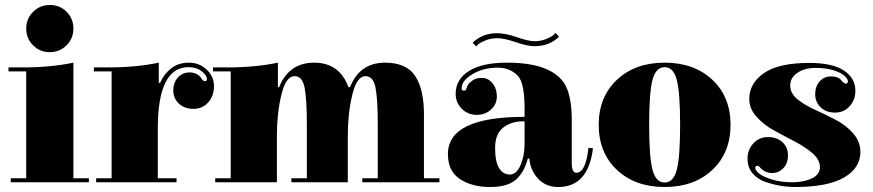

<svg xmlns="http://www.w3.org/2000/svg" viewBox="-20 -739 3496 769"><path d="M85 -453H14V-469H74Q183 -469 274 -488V-25H336V-9H23V-25H85ZM179.5 -530Q140 -530 112.5 -557.5Q85 -585 85 -624.5Q85 -664 112.5 -691.5Q140 -719 180 -719Q220 -719 247 -691.5Q274 -664 274 -624.5Q274 -585 246.5 -557.5Q219 -530 179.5 -530Z M616 -407H621Q637 -443 666 -465.5Q695 -488 736.5 -488Q778 -488 807.5 -460.5Q837 -433 837 -394Q837 -355 814 -329Q791 -303 755 -303Q719 -303 696.5 -324Q674 -345 674 -376.5Q674 -408 692.5 -428.5Q711 -449 739 -449Q767 -449 784 -429Q792 -414 800.5 -414Q809 -414 809 -423Q809 -429 803 -438Q779 -470 735 -470Q612 -470 612 -224V-25H687V-9H365V-25H427V-453H356V-469H416Q525 -469 616 -488Z M1522 -488Q1608 -488 1643 -434.5Q1678 -381 1678 -282V-25H1740V-9H1431V-25H1493V-240Q1493 -342 1484 -388Q1475 -434 1444 -434Q1409 -434 1391 -359.5Q1373 -285 1373 -195V-9H1147V-25H1209V-240Q1209 -342 1200 -388Q1191 -434 1160 -434Q1125 -434 1107 -359.5Q1089 -285 1089 -195V-9H842V-25H904V-453H833V-469H893Q1002 -469 1093 -488V-390H1098Q1137 -488 1238.5 -488Q1340 -488 1376 -389L1377 -390H1382Q1421 -488 1522 -488Z M2081 -160V-253Q2077 -253 2074 -253Q2027 -253 1995 -227.5Q1963 -202 1963 -146.5Q1963 -91 1979 -65.5Q1995 -40 2022 -40Q2049 -40 2065 -78Q2081 -116 2081 -160ZM2288 -47Q2326 -47 2337 -147L2355 -145Q2336 10 2216 10Q2166 10 2135 -23.5Q2104 -57 2100 -104H2094Q2080 -50 2047 -20Q2014 10 1942.5 10Q1871 10 1822.5 -21.5Q1774 -53 1774 -122Q1774 -271 2081 -271V-304Q2081 -401 2057 -432Q2046 -446 2024.5 -457Q2003 -468 1973 -468Q1916 -468 1872.5 -442Q1829 -416 1829 -385Q1829 -376 1838 -376Q1844 -376 1846 -379.5Q1848 -383 1849 -386.5Q1850 -390 1851 -392.5Q1852 -395 1855.5 -401Q1859 -407 1873 -417Q1887 -427 1911 -427Q1935 -427 1952.5 -405.5Q1970 -384 1970 -353Q1970 -322 1947 -300.5Q1924 -279 1889 -279Q1854 -279 1829.5 -303.5Q1805 -328 1805 -363Q1805 -421 1858 -454.5Q1911 -488 2010.5 -488Q2110 -488 2169 -462Q2228 -436 2249 -388.5Q2270 -341 2270 -258V-88Q2270 -47 2288 -47ZM2120 -554Q2093 -554 2046 -570Q1999 -586 1973 -586Q1947 -586 1926.5 -578Q1906 -570 1896 -562L1887 -553L1873 -568Q1913 -606 1970 -606Q2005 -606 2050.5 -590Q2096 -574 2120.5 -574Q2145 -574 2165.5 -582Q2186 -590 2196 -598L2205 -607L2219 -592Q2181 -554 2120 -554Z M2833 -58.5Q2760 10 2642 10Q2524 10 2451 -58.5Q2378 -127 2378 -239Q2378 -351 2451 -419.5Q2524 -488 2642 -488Q2760 -488 2833 -419.5Q2906 -351 2906 -239Q2906 -127 2833 -58.5ZM2690.5 -58.5Q2704 -109 2704 -239Q2704 -369 2690.5 -419.5Q2677 -470 2642 -470Q2607 -470 2593.5 -419.5Q2580 -369 2580 -239Q2580 -109 2593.5 -58.5Q2607 -8 2642 -8Q2677 -8 2690.5 -58.5Z M3426 -130Q3426 -66 3360.5 -28Q3295 10 3164 10Q3105 10 3044 -11Q3013 -22 2993.5 -45.5Q2974 -69 2974 -104Q2974 -139 2997 -164.5Q3020 -190 3056 -190Q3092 -190 3114 -169.5Q3136 -149 3136 -117Q3136 -85 3117.5 -65.5Q3099 -46 3072.5 -46Q3046 -46 3027 -65Q3025 -67 3024 -68.5Q3023 -70 3022 -71Q3021 -72 3020 -73Q3016 -75 3013 -75Q3005 -75 3005 -66Q3005 -57 3020.5 -44Q3036 -31 3072 -20Q3108 -9 3153.5 -9Q3199 -9 3231.5 -24.5Q3264 -40 3264 -69.5Q3264 -99 3235 -124.5Q3206 -150 3164.5 -171.5Q3123 -193 3081 -216Q3039 -239 3010 -271.5Q2981 -304 2981 -342Q2981 -405 3039.5 -446Q3098 -487 3222 -487Q3314 -487 3360 -456.5Q3406 -426 3406 -376Q3406 -339 3383 -313.5Q3360 -288 3324.5 -288Q3289 -288 3267 -309Q3245 -330 3245 -361.5Q3245 -393 3263 -413Q3281 -433 3308.5 -433Q3336 -433 3348.5 -418.5Q3361 -404 3367 -404Q3376 -404 3376 -413Q3376 -422 3364 -434Q3352 -446 3321.5 -456.5Q3291 -467 3247 -467Q3203 -467 3174 -447.5Q3145 -428 3145 -396.5Q3145 -365 3174 -341.5Q3203 -318 3244 -299.5Q3285 -281 3326.5 -259.5Q3368 -238 3397 -205Q3426 -172 3426 -130Z"/></svg>

Font: Elsie Black
Style: Regular
Weight: 900
Designer: Alejandro Inler
Foundry: Alejandro Inler
Version: 1.002